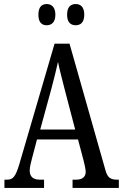

<svg xmlns="http://www.w3.org/2000/svg" viewBox="-20 -930 608 950"><path d="M355 -805C377 -805 397 -818 397 -857C397 -897 377 -910 355 -910C331 -910 312 -897 312 -857C312 -818 331 -805 355 -805ZM211 -805C233 -805 254 -818 254 -857C254 -897 233 -910 211 -910C188 -910 170 -897 170 -857C170 -818 188 -805 211 -805ZM2 0H198V-41H177C141 -41 127 -59 127 -86C127 -104 134 -129 138 -145L163 -240H366L393 -138C398 -118 404 -93 404 -80C404 -56 389 -41 357 -41H339V0H568V-41H560C527 -41 512 -51 502 -87L324 -714H250L76 -119C57 -55 44 -41 15 -41H2ZM179 -289 234 -490C247 -539 259 -587 267 -624C274 -587 287 -540 302 -480L352 -289Z"/></svg>

Font: Noto Serif Ethiopic XCn
Style: Regular
Weight: 400
Width: 2
Designer: Monotype Design Team
Foundry: Monotype Imaging Inc.
Version: Version 2.102